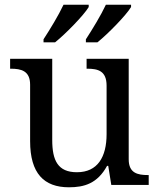

<svg xmlns="http://www.w3.org/2000/svg" viewBox="-20 -786 675 816"><path d="M345 -619V-606H394C439 -642 516 -721 537 -756V-766H430C409 -721 373 -662 345 -619ZM165 -619V-606H214C259 -642 336 -721 357 -756V-766H250C229 -721 193 -662 165 -619ZM273 10C338 10 394 -6 435 -81H440L453 0H612V-42H609C565 -42 527 -50 527 -109V-536H348V-494H351C396 -494 433 -485 433 -422V-216C433 -119 395 -54 307 -54C226 -54 202 -104 202 -191V-536H23V-494H26C70 -494 108 -485 108 -426V-186C108 -49 167 10 273 10Z"/></svg>

Font: Noto Fangsong KSS Vertical
Style: Regular
Weight: 400
Designer: LIU Zhao, ZHANG Congyu, Kushim JIANG
Foundry: Guyu Beijing Co. Ltd.
Version: Version 1.000;November 16, 2022;FontCreator 11.5.0.2427 64-b